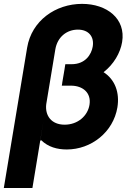

<svg xmlns="http://www.w3.org/2000/svg" viewBox="-38 -757 668 982"><path d="M586.6 -541.9C606.5 -661.9 508.2 -737.2 381.7 -737.2C245.7 -737.2 123.9 -650.9 100.9 -513.8L-18.5 204.5H127.8L184.3 -137.8L168 -37.6L172.9 -39.8C208.5 -5 254.6 7.5 303.6 7.5C428.6 7.5 541.5 -81 562.5 -208.1C574.6 -283 550.8 -349.8 491.8 -387.8C543.7 -428.3 577.4 -486.2 586.6 -541.9ZM419.7 -220.9C410.5 -164.1 359.7 -119.3 292.6 -119.3C224.1 -119.3 191.4 -166.5 198.5 -224.1L245 -504.6C256 -568.9 304.3 -605.5 360.4 -605.5C415.8 -605.5 445 -568.9 436.1 -518.1C429.3 -478.7 398.8 -428.6 328.1 -428.6H296.2L294.7 -420.5L291.9 -402L280.2 -333.1H280.5L278.1 -318.9H324.6C385.7 -318.9 429.7 -282.3 419.7 -220.9Z"/></svg>

Font: TID UI
Style: Bold Italic
Weight: 700
Italic angle: -9.39999°
Designer: The TID Project Authors
Foundry: Bakken & Bæck
Version: Version 1.001;hotconv 1.0.109;makeotfexe 2.5.65596